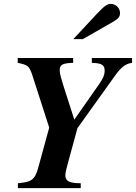

<svg xmlns="http://www.w3.org/2000/svg" viewBox="-20 -967 699 987"><path d="M659 -669H452V-644C505 -642 518 -633 518 -602C518 -584 511 -565 490 -535L362 -352L316 -495C295 -561 287 -587 287 -605C287 -635 301 -642 356 -644V-669H71V-644C123 -633 130 -629 146 -581L233 -311L176 -103C159 -40 138 -31 72 -25V0H395V-25C333 -25 316 -38 316 -66C316 -80 321 -97 326 -117L378 -308L567 -572C599 -617 621 -639 659 -644ZM357 -766H406L558 -853C588 -870 597 -881 597 -900C597 -926 575 -947 549 -947C531 -947 515 -935 479 -897Z"/></svg>

Font: STIXGeneral
Style: Bold Italic
Weight: 700
Italic angle: -16.33°
Designer: MicroPress Inc., with final additions and corrections provided by Coen Hoffman, Elsevier (retired)
Version: Version 1.1.0